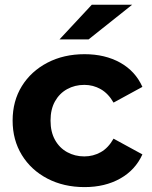

<svg xmlns="http://www.w3.org/2000/svg" viewBox="-20 -771 631 799"><path d="M331.9 7.6Q245.2 7.6 177.3 -27.8Q109.4 -63.2 70.9 -125.9Q32.5 -188.6 32.5 -269.2Q32.5 -350.4 70.9 -412.6Q109.4 -474.7 177.3 -510.1Q245.2 -545.5 331.9 -545.5Q416.8 -545.5 480 -510.4Q543.2 -475.2 572.6 -409.5L452.5 -344Q430.7 -382 399.2 -399.9Q367.8 -417.8 330.9 -417.8Q291.5 -417.8 259.4 -400.1Q227.3 -382.3 208.8 -349.2Q190.3 -316 190.3 -269.2Q190.3 -222.3 208.8 -189Q227.3 -155.6 259.4 -137.9Q291.5 -120.1 330.9 -120.1Q367.8 -120.1 399.2 -137.7Q430.7 -155.3 452.5 -194L572.6 -128.5Q543.2 -63.3 480 -27.9Q416.8 7.6 331.9 7.6ZM227.6 -607 362 -751.3H530L348.6 -607Z"/></svg>

Font: Montserrat Alternates Thin
Style: Regular
Weight: 100
Designer: Julieta Ulanovsky
Foundry: Julieta Ulanovsky
Version: Version 9.000